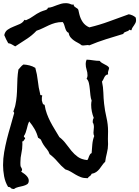

<svg xmlns="http://www.w3.org/2000/svg" viewBox="-45 -1077 894 1232"><path d="M655.3 -641.6Q653.3 -629.9 649.9 -621.6Q646.5 -613.3 648.4 -599.6Q638.7 -598.6 633.3 -593.3Q627.9 -587.9 624.5 -581.1Q621.1 -574.2 617.7 -566.9Q614.3 -559.6 609.4 -553.7Q617.2 -518.6 618.2 -482.4Q619.1 -446.3 623 -411.1Q627.9 -366.2 638.2 -322.8Q648.4 -279.3 648.4 -234.4Q648.4 -220.7 647.9 -209Q647.5 -197.3 647.5 -184.6Q647.5 -176.8 647.9 -168.5Q648.4 -160.2 648.4 -152.3Q648.4 -124 641.1 -95.7Q633.8 -67.4 629.9 -39.1Q618.2 -28.3 609.9 -15.6Q601.6 -2.9 592.8 7.8Q584 18.6 572.3 26.9Q560.5 35.2 543 38.1Q540 47.9 531.7 52.7Q523.4 57.6 517.6 66.4H515.6Q491.2 66.4 473.6 59.6Q456.1 52.7 440.9 43.9Q425.8 35.2 410.2 25.4Q394.5 15.6 374 9.8Q346.7 -12.7 324.2 -39.6Q301.8 -66.4 273.4 -87.9Q266.6 -107.4 255.4 -120.1Q244.1 -132.8 233.4 -149.4Q228.5 -156.2 226.1 -162.1Q223.6 -168 219.7 -175.8Q216.8 -183.6 210.4 -186.5Q204.1 -189.5 199.2 -193.4Q191.4 -223.6 176.8 -249Q162.1 -274.4 142.6 -297.9Q136.7 -287.1 133.3 -274.9Q129.9 -262.7 127 -250.5Q124 -238.3 119.6 -226.1Q115.2 -213.9 108.4 -204.1V-201.2Q108.4 -196.3 112.3 -195.3Q116.2 -194.3 116.2 -189.5Q116.2 -188.5 115.7 -187.5Q115.2 -186.5 115.2 -185.5Q110.4 -181.6 107.9 -175.8Q105.5 -169.9 97.7 -168.9Q98.6 -164.1 98.6 -159.2V-150.4Q98.6 -122.1 92.3 -93.8Q85.9 -65.4 85.9 -36.1V-23.4Q85.9 -16.6 86.9 -10.7Q88.9 -4.9 92.8 1Q96.7 6.8 96.7 11.7Q96.7 18.6 90.8 24.4Q97.7 29.3 106.4 35.2Q115.2 41 122.6 48.3Q129.9 55.7 134.8 64Q139.6 72.3 139.6 82Q139.6 98.6 128.9 105.5Q118.2 112.3 103 116.2Q87.9 120.1 71.8 123.5Q55.7 127 44.9 135.7H42Q30.3 135.7 24.4 128.9Q18.6 122.1 6.8 122.1Q-11.7 91.8 -18.6 54.2Q-25.4 16.6 -25.4 -17.6Q-25.4 -59.6 -18.1 -101.6Q-10.7 -143.6 -0.5 -184.6Q9.8 -225.6 22 -266.1Q34.2 -306.6 44.9 -347.7L45.9 -350.6Q45.9 -355.5 43.5 -357.4Q41 -359.4 41 -363.3Q41 -365.2 42 -365.2Q44.9 -375 48.3 -383.8Q51.8 -392.6 53.7 -403.3Q59.6 -430.7 62 -459.5Q64.5 -488.3 64.9 -516.6Q65.4 -544.9 66.9 -573.7Q68.4 -602.5 73.2 -630.9Q81.1 -638.7 87.9 -647.5Q94.7 -656.2 105.5 -663.1Q125 -662.1 144.5 -657.2Q164.1 -652.3 181.6 -641.6Q193.4 -599.6 197.8 -557.6Q202.1 -515.6 212.9 -473.6V-470.7Q212.9 -465.8 218.3 -466.3Q223.6 -466.8 226.6 -462.9Q224.6 -460 224.1 -456.1Q223.6 -452.1 223.6 -448.2V-431.6Q225.6 -423.8 228.5 -415Q231.4 -406.2 241.2 -404.3Q246.1 -373 255.9 -346.7Q265.6 -320.3 278.3 -295.9Q291 -271.5 305.7 -247.6Q320.3 -223.6 335.9 -197.3Q360.4 -178.7 377.9 -154.8Q395.5 -130.9 413.6 -108.9Q431.6 -86.9 454.6 -70.3Q477.5 -53.7 514.6 -49.8Q519.5 -53.7 521.5 -60.5L526.4 -74.2Q529.3 -81.1 532.7 -86.4Q536.1 -91.8 543 -94.7Q544.9 -122.1 547.4 -150.4Q549.8 -178.7 559.6 -204.1Q554.7 -212.9 554.7 -225.6Q554.7 -235.4 556.2 -244.1Q557.6 -252.9 557.6 -261.7Q557.6 -280.3 549.8 -292Q549.8 -298.8 550.8 -306.2Q551.8 -313.5 556.6 -320.3Q548.8 -339.8 544.4 -361.3Q540 -382.8 540 -405.3Q540 -418 543 -431.6Q537.1 -446.3 535.2 -465.8L531.2 -505.9Q529.3 -526.4 525.4 -543.9Q521.5 -561.5 510.7 -572.3Q516.6 -581.1 516.6 -592.8Q516.6 -612.3 510.7 -629.9Q504.9 -647.5 504.9 -667Q504.9 -680.7 510.7 -694.3Q532.2 -693.4 553.2 -689.9Q574.2 -686.5 594.7 -686.5Q600.6 -678.7 608.4 -673.8Q616.2 -668.9 625 -664.6Q633.8 -660.2 642.1 -655.3Q650.4 -650.4 655.3 -641.6ZM828.1 -948.2Q828.1 -937.5 824.2 -929.7Q820.3 -921.9 815.4 -915Q810.5 -908.2 805.7 -900.9Q800.8 -893.6 798.8 -883.8L795.9 -882.8Q792 -882.8 789.6 -884.3Q787.1 -885.7 784.2 -886.7Q782.2 -880.9 776.4 -878.4Q770.5 -876 764.6 -874Q758.8 -872.1 753.4 -869.1Q748 -866.2 746.1 -859.4Q690.4 -842.8 636.2 -825.7Q582 -808.6 528.3 -786.1Q522.5 -788.1 518.6 -788.1Q510.7 -788.1 503.9 -786.6Q497.1 -785.2 489.3 -785.2Q483.4 -785.2 479.5 -786.1Q467.8 -795.9 454.1 -802.7Q440.4 -809.6 428.7 -817.9Q417 -826.2 407.7 -837.4Q398.4 -848.6 395.5 -866.2Q385.7 -870.1 380.9 -878.9Q376 -887.7 373 -897.9Q370.1 -908.2 366.7 -918.5Q363.3 -928.7 357.4 -935.5Q330.1 -935.5 309.1 -929.7Q288.1 -923.8 269 -915Q250 -906.2 231.4 -897Q212.9 -887.7 189.5 -879.9Q160.2 -848.6 124 -825.7Q87.9 -802.7 52.7 -779.3Q40 -786.1 30.8 -792Q21.5 -797.9 7.8 -799.8Q0 -812.5 -5.9 -825.2Q-11.7 -837.9 -17.6 -851.6Q-12.7 -875 4.4 -886.7Q21.5 -898.4 42 -906.2Q62.5 -914.1 82 -922.9Q101.6 -931.6 112.3 -950.2Q116.2 -947.3 122.1 -947.3Q147.5 -958 168.9 -973.6Q190.4 -989.3 214.8 -1001Q222.7 -1004.9 231 -1007.3Q239.3 -1009.8 248 -1012.7Q259.8 -1016.6 262.7 -1027.3Q278.3 -1028.3 292 -1033.2Q305.7 -1038.1 319.3 -1043.5Q333 -1048.8 346.7 -1052.7Q360.4 -1056.6 376 -1056.6Q381.8 -1056.6 386.2 -1056.2Q390.6 -1055.7 395.5 -1054.7Q404.3 -1052.7 410.6 -1049.3Q417 -1045.9 427.7 -1047.9Q427.7 -1040 432.1 -1035.6Q436.5 -1031.2 441.9 -1028.3Q447.3 -1025.4 451.7 -1022Q456.1 -1018.6 458 -1012.7Q460 -1006.8 460.9 -999.5Q461.9 -992.2 463.9 -986.3Q470.7 -958 485.8 -935.5Q501 -913.1 528.3 -901.4Q593.8 -917 655.8 -939.9Q717.8 -962.9 781.2 -985.4Q793.9 -983.4 805.7 -978Q817.4 -972.7 826.2 -963.9Q828.1 -954.1 828.1 -948.2Z"/></svg>

Font: RockSalt
Style: Regular
Weight: 400
Designer: Squid
Foundry: Font Diner, Inc DBA Sideshow
Version: Version 1.000